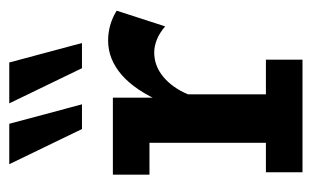

<svg xmlns="http://www.w3.org/2000/svg" viewBox="-146 -510 657 404"><g transform="rotate(-90 182.0 -308.5)"><path d="M21 0V-77H83V-322H16V-399H178V-284L168 -294Q193 -352 226 -380.5Q259 -409 298 -409Q332 -409 361 -391L328 -289Q314 -301 300 -306.5Q286 -312 273 -312Q245 -312 222 -293Q199 -274 185 -241V-77H258V0ZM240 -464 166 -617H252L293 -464ZM112 -464 38 -617H123L164 -464Z"/></g></svg>

Font: Rokkitt SemiBold
Style: Regular
Weight: 600
Designer: Vernon Adams
Foundry: Vernon Adams
Version: Version 3.103